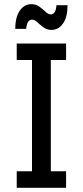

<svg xmlns="http://www.w3.org/2000/svg" viewBox="-20 -898 396 918"><path d="M60 0V-79H133V-611H60V-690H296V-611H223V-79H296V0ZM53 -760Q53 -816 74.5 -847Q96 -878 130 -878Q152 -878 168.5 -866Q185 -854 198 -841.5Q211 -829 223 -829Q233 -829 240.5 -838.5Q248 -848 250 -873H303Q303 -817 281.5 -786Q260 -755 226 -755Q204 -755 187.5 -767.5Q171 -780 158 -792Q145 -804 133 -804Q123 -804 115.5 -795Q108 -786 105 -760Z"/></svg>

Font: Radio Canada Condensed
Style: Regular
Weight: 400
Width: 3
Designer: Charles Daoud, Etienne Aubert Bonn, Alexandre Saumier Demers, Jacques Le Bailly
Foundry: Radio-Canada
Version: Version 2.104; ttfautohint (v1.8.4.7-5d5b);gftools[0.9.28.de